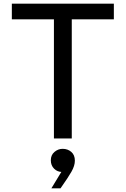

<svg xmlns="http://www.w3.org/2000/svg" viewBox="-20 -760 690 1054"><path d="M605 -654H45V-740H605ZM374 0H276V-740H374ZM312 274H262L336 152L345 178Q339 181 333.5 182.5Q328 184 321 184Q295 184 277 166Q259 148 259 120Q259 91 279 74Q299 57 324 57Q352 57 371.5 74Q391 91 391 122Q391 150 372 183Q353 216 319 264Z"/></svg>

Font: Be Vietnam Pro Variable Thin
Style: Regular
Weight: 100
Designer: Lam Bao, Tony Le, Vietanh Nguyen
Foundry: Yellow Type Foundry
Version: Version 1.002